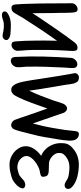

<svg xmlns="http://www.w3.org/2000/svg" viewBox="566 -1402 852 2025"><g transform="rotate(-90 992.5 -389.0)"><path d="M269 16Q319 16 362 0.5Q405 -15 443 -49Q457 -60 468.5 -75Q480 -90 487 -107Q493 -124 494.5 -140Q496 -156 496 -174Q496 -218 480.5 -258Q465 -298 438 -328Q411 -358 374.5 -376Q338 -394 296 -394Q283 -394 257.5 -395.5Q232 -397 206 -395.5Q180 -394 160.5 -387Q141 -380 141 -364Q141 -338 150 -323.5Q159 -309 181 -304Q193 -302 208.5 -301Q224 -300 234 -301Q252 -302 256.5 -309Q261 -316 259 -325Q257 -334 252 -343.5Q247 -353 244.5 -359Q242 -365 246.5 -365.5Q251 -366 268 -356Q281 -349 300 -352.5Q319 -356 340.5 -368Q362 -380 383.5 -398Q405 -416 422.5 -438.5Q440 -461 451 -485.5Q462 -510 463 -534Q465 -567 452 -597.5Q439 -628 416 -652Q393 -676 361.5 -692.5Q330 -709 293 -714Q272 -716 246.5 -714.5Q221 -713 195 -708Q169 -703 145 -695.5Q121 -688 104 -679Q85 -668 64.5 -650Q44 -632 31.5 -612.5Q19 -593 19 -576Q19 -559 41 -551Q56 -546 74.5 -551.5Q93 -557 103 -566Q123 -584 134 -593.5Q145 -603 154.5 -609Q164 -615 176 -618.5Q188 -622 210 -628Q230 -633 249 -632.5Q268 -632 297 -621Q305 -618 315.5 -610.5Q326 -603 336 -592Q346 -581 353 -567Q360 -553 360 -537Q360 -512 342.5 -488Q325 -464 300 -445Q275 -426 248.5 -413Q222 -400 205 -397Q174 -391 165.5 -388.5Q157 -386 157.5 -384.5Q158 -383 160 -381.5Q162 -380 150 -375Q155 -363 157.5 -354Q160 -345 162 -337.5Q164 -330 168 -322.5Q172 -315 181 -305Q185 -303 199.5 -302Q214 -301 230.5 -300.5Q247 -300 262.5 -299.5Q278 -299 285 -299Q303 -298 322 -288.5Q341 -279 356.5 -265Q372 -251 382 -233.5Q392 -216 392 -199Q392 -190 391.5 -179.5Q391 -169 388 -161Q383 -149 374.5 -140.5Q366 -132 358 -124Q331 -102 303 -92.5Q275 -83 241 -83Q231 -83 216 -84Q201 -85 184.5 -87Q168 -89 153 -92Q138 -95 129 -99Q119 -103 110 -109Q101 -115 91.5 -120.5Q82 -126 72.5 -130Q63 -134 52 -134Q37 -134 25 -124.5Q13 -115 13 -97Q13 -79 26.5 -63.5Q40 -48 58.5 -36Q77 -24 97 -15.5Q117 -7 130 -3Q163 6 199 11Q235 16 269 16Z M625 -40Q629 -84 635 -129.5Q641 -175 649 -217Q655 -253 660.5 -283.5Q666 -314 672.5 -343.5Q679 -373 686.5 -403.5Q694 -434 703 -469Q712 -444 722.5 -414Q733 -384 743.5 -353.5Q754 -323 764 -293Q774 -263 783 -239Q791 -216 799 -192.5Q807 -169 815 -146Q818 -139 822 -132Q832 -119 846.5 -111.5Q861 -104 878 -112Q887 -116 897 -126.5Q907 -137 911 -147Q921 -173 926 -188.5Q931 -204 934.5 -215.5Q938 -227 941.5 -238.5Q945 -250 952 -269Q974 -332 997.5 -390Q1021 -448 1049 -508Q1052 -488 1054 -474Q1056 -460 1058 -447Q1060 -434 1062 -420.5Q1064 -407 1067 -387Q1078 -315 1089 -252.5Q1100 -190 1112 -118Q1113 -110 1114.5 -97Q1116 -84 1118.5 -70.5Q1121 -57 1123.5 -44.5Q1126 -32 1130 -25Q1134 -16 1138 -8.5Q1142 -1 1148.5 4.5Q1155 10 1165 13.5Q1175 17 1192 17Q1207 17 1220.5 4.5Q1234 -8 1234 -25Q1233 -39 1229 -55.5Q1225 -72 1223 -86Q1218 -118 1213.5 -142.5Q1209 -167 1204 -199L1171 -409Q1166 -438 1162.5 -466.5Q1159 -495 1153 -524Q1149 -544 1143.5 -573Q1138 -602 1128 -630Q1118 -658 1101 -677.5Q1084 -697 1057 -697Q1042 -697 1029 -689Q1016 -681 1006 -669Q995 -654 981 -626Q967 -598 952.5 -563Q938 -528 923.5 -489.5Q909 -451 897 -417Q885 -383 875.5 -356Q866 -329 861 -316Q852 -342 841 -372.5Q830 -403 819 -434.5Q808 -466 797.5 -497Q787 -528 778 -553Q769 -579 761 -604.5Q753 -630 743 -654Q741 -659 740 -662Q739 -665 736 -669Q727 -682 713 -690Q699 -698 684 -698Q675 -698 663 -690.5Q651 -683 646 -675Q644 -672 640.5 -663.5Q637 -655 633.5 -644.5Q630 -634 627 -624Q624 -614 622 -608Q610 -557 596.5 -508Q583 -459 572 -409Q565 -376 559 -342Q553 -308 548 -274Q540 -228 533 -185.5Q526 -143 523 -95Q523 -87 522.5 -79Q522 -71 523 -60Q523 -50 526 -37.5Q529 -25 536.5 -13.5Q544 -2 555.5 6Q567 14 583 16Q597 18 605 14Q613 10 617 1.5Q621 -7 622.5 -17.5Q624 -28 625 -40Z M1324 0Q1338 1 1350.5 -4.5Q1363 -10 1372.5 -19.5Q1382 -29 1388 -40.5Q1394 -52 1395 -63Q1405 -209 1409 -355.5Q1413 -502 1405 -649Q1405 -658 1403.5 -666.5Q1402 -675 1398.5 -682.5Q1395 -690 1387.5 -695Q1380 -700 1367 -701Q1354 -702 1341.5 -696.5Q1329 -691 1319.5 -681.5Q1310 -672 1304 -660Q1298 -648 1297 -637Q1295 -614 1298 -588.5Q1301 -563 1302 -540Q1303 -488 1303 -436.5Q1303 -385 1301 -333Q1299 -283 1297 -234Q1295 -185 1293 -134Q1291 -111 1289 -84Q1287 -57 1289 -35Q1290 -21 1299 -11Q1308 -1 1324 0Z M1470 -637V-625Q1470 -602 1472.5 -581Q1475 -560 1476 -539Q1478 -518 1478 -496Q1478 -474 1479 -451Q1480 -370 1478.5 -288.5Q1477 -207 1472 -126Q1471 -106 1469.5 -85.5Q1468 -65 1468 -43Q1469 -21 1475 -9.5Q1481 2 1504 2Q1527 2 1546 -16Q1565 -34 1567 -55Q1574 -155 1576.5 -254Q1579 -353 1577 -453Q1577 -502 1575 -551Q1573 -600 1569 -650Q1567 -671 1561.5 -681.5Q1556 -692 1535 -694H1531Q1508 -694 1490 -676Q1472 -658 1470 -637ZM1859 -637V-625Q1859 -602 1861.5 -581Q1864 -560 1865 -539Q1867 -523 1866.5 -508.5Q1866 -494 1866 -477Q1867 -423 1867 -369Q1867 -315 1868 -259Q1869 -227 1869.5 -193.5Q1870 -160 1870 -126Q1871 -100 1871.5 -74.5Q1872 -49 1877 -24Q1882 3 1908 3Q1920 3 1931.5 -2Q1943 -7 1952 -15.5Q1961 -24 1966 -35Q1971 -46 1971 -57Q1970 -138 1970 -218.5Q1970 -299 1969 -381Q1967 -448 1965.5 -515Q1964 -582 1959 -650Q1957 -671 1949.5 -682.5Q1942 -694 1920 -694Q1910 -694 1899 -689Q1888 -684 1879.5 -675.5Q1871 -667 1865.5 -657Q1860 -647 1859 -637ZM1878 -676Q1876 -674 1874.5 -671Q1873 -668 1871 -666Q1857 -645 1844.5 -622.5Q1832 -600 1819 -577Q1768 -499 1717.5 -421Q1667 -343 1613 -267Q1599 -247 1584 -226Q1569 -205 1554 -185Q1540 -165 1524 -147Q1508 -129 1493 -109Q1492 -106 1490 -103.5Q1488 -101 1486 -98Q1473 -75 1476.5 -46.5Q1480 -18 1500 -4Q1514 5 1530.5 -5Q1547 -15 1559 -30Q1594 -75 1626 -120.5Q1658 -166 1690 -211Q1756 -305 1819 -400Q1882 -495 1941 -593Q1948 -604 1952.5 -618Q1957 -632 1957.5 -646Q1958 -660 1954 -671.5Q1950 -683 1941 -690Q1929 -698 1909 -693.5Q1889 -689 1878 -676ZM1885 -766Q1885 -787 1861 -793.5Q1837 -800 1792 -783Q1776 -777 1756.5 -775.5Q1737 -774 1717.5 -775Q1698 -776 1680 -779.5Q1662 -783 1649 -786Q1627 -791 1614 -786.5Q1601 -782 1593.5 -773.5Q1586 -765 1584 -756Q1582 -747 1583 -743Q1587 -729 1605.5 -718Q1624 -707 1650 -705Q1675 -704 1700 -702Q1725 -700 1750.5 -701Q1776 -702 1802 -707.5Q1828 -713 1854 -728Q1874 -739 1879.5 -748.5Q1885 -758 1885 -766Z"/></g></svg>

Font: Balpaq
Style: Regular
Weight: 400
Designer: Abay Emes
Version: Version 1.000